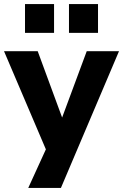

<svg xmlns="http://www.w3.org/2000/svg" viewBox="-28 -752 610 952"><path d="M112 180 218 -52V32L-8 -498H159L286 -153H274L402 -498H562L274 180ZM314 -589V-732H458V-589ZM96 -589V-732H240V-589Z"/></svg>

Font: Nunito Sans 9pt ExtraBold
Style: Regular
Weight: 800
Version: Version 3.101;gftools[0.9.27]